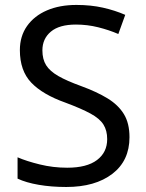

<svg xmlns="http://www.w3.org/2000/svg" viewBox="-20 -744 589 774"><path d="M502 -190.9Q502 -96.2 432.9 -43.2Q363.8 9.8 247.1 9.8Q187 9.8 136 1Q85 -7.8 50.8 -23.9V-109.9Q86.9 -94.2 140.4 -81.1Q193.8 -67.9 251 -67.9Q330.1 -67.9 371.1 -98.9Q412.1 -129.9 412.1 -183.1Q412.1 -217.8 397 -241.9Q381.8 -266.1 345 -286.1Q308.1 -306.2 244.1 -330.1Q151.9 -362.8 106 -410.9Q60.1 -459 60.1 -542Q60.1 -598.1 89.1 -639.2Q118.2 -680.2 169.2 -702.1Q220.2 -724.1 288.1 -724.1Q346.2 -724.1 395 -713.1Q443.8 -702.1 484.9 -684.1L457 -606.9Q419.9 -623 376 -634Q332 -645 286.1 -645Q219.2 -645 185.1 -616.5Q150.9 -587.9 150.9 -541Q150.9 -504.9 166 -481Q181.2 -457 215.1 -437.5Q249 -418 307.1 -397Q370.1 -374 413.6 -347.4Q457 -320.8 479.5 -283.9Q502 -247.1 502 -190.9Z"/></svg>

Font: Defago Noto Sans
Style: Regular
Weight: 400
Designer: John M. Durdin
Foundry: Lao IT Dev Co., Ltd.
Version: Version 1.000 2007 initial release